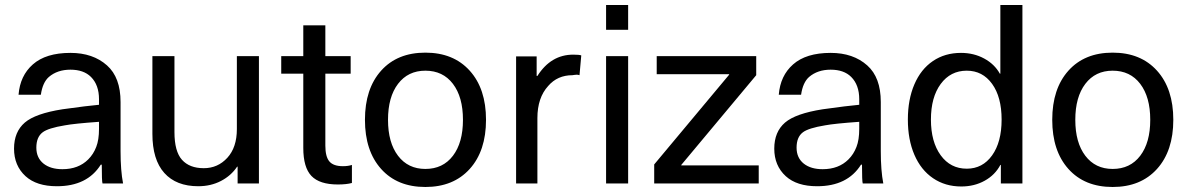

<svg xmlns="http://www.w3.org/2000/svg" viewBox="-20 -732 4742 766"><path d="M261 -521Q351 -521 407 -471Q461 -423 461 -325V-129Q461 -51 471 0H389Q386 -8 386 -75H382Q328 11 207 11Q126 11 82 -29Q36 -71 36 -139Q36 -206 79 -243Q121 -279 229 -296Q329 -310 375 -314V-336Q375 -393 343 -425Q314 -454 261 -454Q209 -454 175 -425Q150 -403 143 -354H54Q60 -430 111 -475Q163 -521 261 -521ZM375 -218V-246Q276 -239 239 -232Q172 -221 150 -204Q125 -185 125 -143Q125 -102 154 -79Q182 -57 229 -57Q293 -57 332 -96Q353 -117 364 -146Q375 -174 375 -218Z M588 -198V-508H676V-205Q676 -128 706 -94.5Q736 -61 793 -61Q849 -61 887 -102.5Q925 -144 925 -217V-508H1013V0H928V-67H926Q902 -31 861.5 -10Q821 11 771 11Q683 11 635.5 -42Q588 -95 588 -198Z M1384 -74V-2Q1362 4 1328 4Q1255 4 1222.5 -30Q1190 -64 1190 -142V-438H1102V-508H1190V-631H1278V-508H1379V-438H1278V-151Q1278 -107 1294 -88Q1310 -69 1348 -69Q1369 -69 1384 -74Z M1677 -522Q1789 -522 1854 -450Q1919 -378 1919 -254Q1919 -130 1854 -58Q1789 14 1677 14Q1565 14 1500.5 -58Q1436 -130 1436 -254Q1436 -378 1500.5 -450Q1565 -522 1677 -522ZM1677 -58Q1747 -58 1787 -110.5Q1827 -163 1827 -254Q1827 -345 1787 -397.5Q1747 -450 1677 -450Q1608 -450 1568 -397.5Q1528 -345 1528 -254Q1528 -163 1568 -110.5Q1608 -58 1677 -58Z M2267 -514Q2291 -514 2299 -511L2292 -432Q2286 -434 2280.5 -434Q2275 -434 2270.5 -433Q2266 -432 2264 -432Q2204 -432 2167 -389Q2124 -342 2124 -261V0H2039V-507H2121V-429H2124Q2178 -514 2267 -514Z M2398 0V-508H2486V0ZM2398 -613V-712H2486V-613Z M2698 -74V-72H3007V0H2590V-76L2889 -434V-436H2600V-508H2997V-432Z M3294 -521Q3384 -521 3440 -471Q3494 -423 3494 -325V-129Q3494 -51 3504 0H3422Q3419 -8 3419 -75H3415Q3361 11 3240 11Q3159 11 3115 -29Q3069 -71 3069 -139Q3069 -206 3112 -243Q3154 -279 3262 -296Q3362 -310 3408 -314V-336Q3408 -393 3376 -425Q3347 -454 3294 -454Q3242 -454 3208 -425Q3183 -403 3176 -354H3087Q3093 -430 3144 -475Q3196 -521 3294 -521ZM3408 -218V-246Q3309 -239 3272 -232Q3205 -221 3183 -204Q3158 -185 3158 -143Q3158 -102 3187 -79Q3215 -57 3262 -57Q3326 -57 3365 -96Q3386 -117 3397 -146Q3408 -174 3408 -218Z M3973 0V-74H3971Q3950 -34 3908.5 -11Q3867 12 3815 12Q3751 12 3702.5 -21Q3654 -54 3628 -114.5Q3602 -175 3602 -255Q3602 -335 3628 -395.5Q3654 -456 3702 -488.5Q3750 -521 3814 -521Q3865 -521 3906.5 -498.5Q3948 -476 3969 -438H3971V-712H4059V0ZM3837 -59Q3900 -59 3938 -112Q3976 -165 3976 -255Q3976 -345 3938 -397.5Q3900 -450 3837 -450Q3772 -450 3733 -397Q3694 -344 3694 -255Q3694 -166 3733 -112.5Q3772 -59 3837 -59Z M4419 -522Q4531 -522 4596 -450Q4661 -378 4661 -254Q4661 -130 4596 -58Q4531 14 4419 14Q4307 14 4242.5 -58Q4178 -130 4178 -254Q4178 -378 4242.5 -450Q4307 -522 4419 -522ZM4419 -58Q4489 -58 4529 -110.5Q4569 -163 4569 -254Q4569 -345 4529 -397.5Q4489 -450 4419 -450Q4350 -450 4310 -397.5Q4270 -345 4270 -254Q4270 -163 4310 -110.5Q4350 -58 4419 -58Z"/></svg>

Font: CST
Style: Regular
Weight: 400
Version: Version 1.00